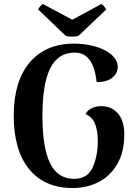

<svg xmlns="http://www.w3.org/2000/svg" viewBox="-20 -930 692 964"><path d="M49 -349Q49 -522 129 -616.5Q209 -711 353 -711Q407 -711 457 -697Q507 -683 539 -656Q571 -629 571 -594Q571 -562 543 -539.5Q515 -517 465 -518Q450 -666 355 -666Q272 -666 232.5 -587.5Q193 -509 193 -349Q193 -189 231.5 -110.5Q270 -32 352 -32Q419 -32 445 -89Q471 -146 471 -222Q471 -271 458 -306Q445 -341 410 -357Q418 -376 440 -386.5Q462 -397 488 -397Q540 -397 572 -360.5Q604 -324 604 -254Q604 -168 569.5 -107.5Q535 -47 476 -16.5Q417 14 345 14Q204 14 126.5 -80.5Q49 -175 49 -349ZM344 -746Q319 -746 309 -751L172 -882Q173 -887 181 -897Q189 -907 195 -910L343 -831L489 -910Q495 -907 503.5 -897Q512 -887 513 -882L375 -751Q365 -746 344 -746Z"/></svg>

Font: Arima Madurai Black
Style: Regular
Weight: 900
Designer: Joana Correia and Natanael Gama
Foundry: NDISCOVER
Version: Version 1.020